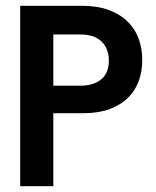

<svg xmlns="http://www.w3.org/2000/svg" viewBox="-20 -643 540 663"><path d="M49.8 -623H261.2Q316.9 -623 356.4 -608.2Q396 -593.3 421.6 -567.6Q447.3 -542 459.2 -508.1Q471.2 -474.1 471.2 -436Q471.2 -397.9 459.5 -364.5Q447.8 -331.1 422.9 -306.2Q397.9 -281.2 359.1 -266.6Q320.3 -252 266.1 -252H164.1V0H49.8ZM164.1 -523.9V-347.2H257.8Q283.7 -347.2 302.2 -353.8Q320.8 -360.4 332.8 -371.8Q344.7 -383.3 350.3 -398.9Q356 -414.6 356 -433.1Q356 -452.6 350.1 -469.2Q344.2 -485.8 332.3 -498Q320.3 -510.3 302 -517.1Q283.7 -523.9 258.8 -523.9Z"/></svg>

Font: InconsolataGo
Style: Bold
Weight: 700
Designer: Raph Levien, Kirill Tkachev(cyreal.org)
Foundry: Raph Levien, Kirill Tkachev(cyreal.org)
Version: Version 1.015; ttfautohint (v0.92) -l 8 -r 50 -G 200 -x 14 -